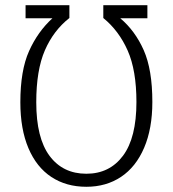

<svg xmlns="http://www.w3.org/2000/svg" viewBox="-20 -705 662 736"><path d="M58 -313Q58 -435 91.5 -509.5Q125 -584 181 -635H78V-685H246V-636Q185 -588 152 -512Q119 -436 119 -313Q119 -176 170 -107.5Q221 -39 311 -39Q400 -39 451.5 -108Q503 -177 503 -314Q503 -435 469.5 -511Q436 -587 376 -636V-685H545V-635H441Q498 -587 531 -512.5Q564 -438 564 -314Q564 -212 532.5 -138.5Q501 -65 444 -27Q387 11 311 11Q234 11 177 -26.5Q120 -64 89 -137Q58 -210 58 -313Z"/></svg>

Font: Fira Sans Condensed Light
Style: Regular
Weight: 300
Width: 3
Designer: bBox Type GmbH & Carrois Corporate GbR & Edenspiekermann AG
Foundry: bBox Type GmbH & Carrois Corporate GbR & Edenspiekermann AG
Version: Version 4.301